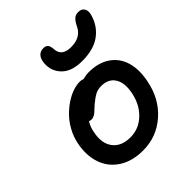

<svg xmlns="http://www.w3.org/2000/svg" viewBox="-216 -909 1053 1053"><g transform="rotate(-45 310.0 -382.5)"><path d="M393.1 -570.8Q311 -570.8 271.2 -612.1Q231.4 -653.3 236.8 -711.9Q239.7 -742.7 254.2 -757.3Q268.6 -772 291 -772Q310.1 -772 318.8 -761.7Q327.6 -751.5 329.1 -724.1Q333.5 -668 403.8 -668Q478.5 -668 505.9 -725.1Q520 -753.9 533.4 -765.4Q546.9 -776.9 565.9 -776.9Q593.3 -776.9 603.5 -758.5Q613.8 -740.2 605 -711.9Q585.9 -646.5 533.4 -608.6Q481 -570.8 393.1 -570.8ZM282.2 12.2Q198.2 12.2 141.1 -24.9Q84 -62 62.3 -125.5Q40.5 -189 56.2 -268.1Q64.5 -310.1 85 -347.9Q105.5 -385.7 131.8 -413.1Q158.2 -440.4 188.5 -460.7Q218.8 -481 248.3 -491Q277.8 -501 303.2 -501Q314.9 -501 328.1 -496.1Q354.5 -502.9 373 -502.9Q448.7 -502.9 498.3 -469Q547.9 -435.1 565.2 -376Q582.5 -316.9 566.9 -240.2Q545.4 -127 466.6 -57.4Q387.7 12.2 282.2 12.2ZM162.1 -249Q147 -176.3 180.2 -132.1Q213.4 -87.9 284.2 -87.9Q348.6 -87.9 397.2 -133.5Q445.8 -179.2 460.9 -253.9Q474.6 -321.8 449.7 -361.3Q424.8 -400.9 369.1 -400.9Q343.3 -400.9 323.7 -390.9Q304.2 -380.9 274.9 -356.9Q265.6 -349.1 252.9 -336.9Q240.2 -324.7 234.6 -320.3Q229 -315.9 220.2 -312Q211.4 -308.1 201.2 -308.1Q191.4 -308.1 186 -312Q168 -285.2 162.1 -249Z"/></g></svg>

Font: Shantell Sans Normal
Style: Italic
Weight: 500
Italic angle: -11.31°
Designer: Stephen Nixon, Anya Danilova, Shantell Martin
Foundry: Arrow Type
Version: Version 1.006;[559af2be0]